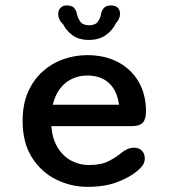

<svg xmlns="http://www.w3.org/2000/svg" viewBox="-20 -696 659 726"><path d="M310.5 10.5Q248 10.5 191.8 -17.5Q135.5 -45.5 100.5 -101Q65.5 -156.5 65.5 -239Q65.5 -301.5 86 -348Q106.5 -394.5 141 -425.5Q175.5 -456.5 219.2 -472Q263 -487.5 309.5 -487.5Q376.5 -487.5 426.5 -461Q476.5 -434.5 504.2 -386.8Q532 -339 532 -274.5Q532 -245 519.8 -232Q507.5 -219 477.5 -219H174Q178 -171 198 -138.2Q218 -105.5 249 -88.8Q280 -72 315.5 -72Q362.5 -72 391 -86.8Q419.5 -101.5 439 -118Q449.5 -126.5 461.2 -132Q473 -137.5 487 -137.5Q505.5 -137.5 516.5 -126.2Q527.5 -115 527.5 -96.5Q527.5 -82.5 519.5 -71Q511.5 -59.5 498 -48.5Q470 -25.5 423.5 -7.5Q377 10.5 310.5 10.5ZM179.5 -300H430Q422.5 -354 391.8 -382.2Q361 -410.5 309 -410.5Q281 -410.5 254.8 -399Q228.5 -387.5 208.8 -363.2Q189 -339 179.5 -300ZM400.5 -675.5Q416.5 -675.5 425.2 -666.8Q434 -658 434 -643.5Q434 -636 430.5 -626.8Q427 -617.5 418.5 -608.5Q406.5 -582.5 380.8 -563.8Q355 -545 316 -545Q278.5 -545 254.5 -562.5Q230.5 -580 218.5 -604.5Q208 -614 204 -624Q200 -634 200 -642.5Q200 -657.5 209 -666.5Q218 -675.5 232.5 -675.5Q252 -675.5 260.2 -666Q268.5 -656.5 271 -643Q274 -627.5 283.8 -614Q293.5 -600.5 317 -600.5Q340.5 -600.5 350 -614Q359.5 -627.5 362 -642.5Q364.5 -656.5 373 -666Q381.5 -675.5 400.5 -675.5Z"/></svg>

Font: Sono ExtraLight Monospace Medium
Style: Regular
Weight: 500
Version: Version 2.112